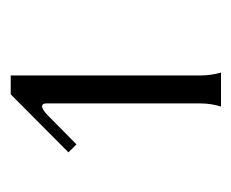

<svg xmlns="http://www.w3.org/2000/svg" viewBox="-57 -700 436 362"><g transform="rotate(-90 161.0 -519.0)"><path d="M54.7 -607.9 164.1 -716.8H199.7V-359.9Q199.7 -339.8 205.1 -320.3H141.1Q147 -338.9 147 -359.4V-649.9Q147 -657.7 141.1 -657.7Q136.2 -657.7 125.5 -647.9L69.8 -592.8Z"/></g></svg>

Font: Theano Old Style
Style: Regular
Weight: 400
Designer: Alexey Kryukov
Version: Version 2.00